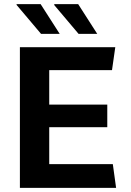

<svg xmlns="http://www.w3.org/2000/svg" viewBox="-20 -916 640 936"><path d="M77 0V-686H542L526 -574H220V-406H503V-296H220V-116H530L546 0ZM363 -751 243 -893 247 -896H361L454 -751ZM180 -751 60 -893 62 -896H178L271 -751Z"/></svg>

Font: Chivo Mono Medium SemiBold
Style: Regular
Weight: 600
Monospace: yes
Version: Version 1.008